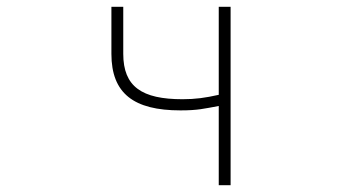

<svg xmlns="http://www.w3.org/2000/svg" viewBox="-20 -547 1040 567"><path d="M626 0H661V-527H626V-267C586 -258 557 -254 519 -254C399 -254 344 -291 344 -388V-527H309V-388C309 -271 375 -221 513 -221C564 -221 582 -226 626 -234Z"/></svg>

Font: Harano Aji Gothic K1 ExtraLight
Style: Regular
Weight: 250
Foundry: Masamichi Hosoda
Version: HaranoAjiGothicK1-ExtraLight version 20230610;ttx 4.39.4